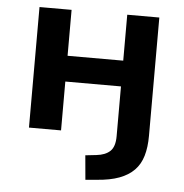

<svg xmlns="http://www.w3.org/2000/svg" viewBox="-50 -545 755 787"><g transform="rotate(5 327.0 -151.5)"><path d="M330 193 321 93 366 88Q403 84 422.5 65.5Q442 47 442 4V-201H213V0H81V-496H213V-307H442V-496H574V-9Q574 38 563.5 73.5Q553 109 529.5 133Q506 157 468.5 171Q431 185 376 189Z"/></g></svg>

Font: Nunito Sans 9pt
Style: Bold
Weight: 700
Version: Version 3.101;gftools[0.9.27]